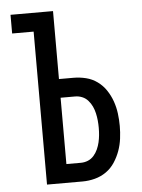

<svg xmlns="http://www.w3.org/2000/svg" viewBox="-53 -777 605 819"><g transform="rotate(-5 250.0 -367.5)"><path d="M115 0V-655H23V-735H205V-444H267Q294 -444 320.5 -437.5Q347 -431 369 -415Q391 -399 406 -376.5Q421 -354 430 -328.5Q439 -303 442.5 -276Q446 -249 446 -222Q446 -195 442.5 -168Q439 -141 430 -116Q421 -91 406 -68Q391 -45 369 -29.5Q347 -14 320.5 -7Q294 0 267 0ZM205 -80H267Q283 -80 297.5 -86Q312 -92 322.5 -104Q333 -116 339.5 -130.5Q346 -145 349.5 -160Q353 -175 354.5 -190.5Q356 -206 356 -222Q356 -238 354.5 -253.5Q353 -269 349.5 -284.5Q346 -300 339.5 -314Q333 -328 322.5 -340Q312 -352 297.5 -358Q283 -364 267 -364H205Z"/></g></svg>

Font: Iosevka Curly Medium
Style: Regular
Weight: 500
Monospace: yes
Designer: Belleve Invis
Foundry: Belleve Invis
Version: Version 22.1.2; ttfautohint (v1.8.4)